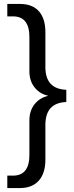

<svg xmlns="http://www.w3.org/2000/svg" viewBox="-20 -745 374 973"><path d="M17 145H46Q129 145 129 40V-135Q129 -183 154.5 -216Q180 -249 223 -259V-260Q180 -270 154.5 -303Q129 -336 129 -383V-557Q129 -662 46 -662H17V-725H81Q144 -725 177 -688Q210 -651 210 -582V-405Q210 -294 316 -290V-228Q210 -224 210 -112V64Q210 133 176.5 170.5Q143 208 81 208H17Z"/></svg>

Font: Libra Sans
Style: Regular
Weight: 400
Foundry: Context Ltd
Version: Version 1.002